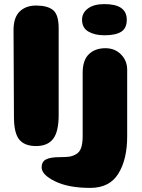

<svg xmlns="http://www.w3.org/2000/svg" viewBox="-20 -712 692 936"><path d="M266 -151Q266 -70 239 -35Q212 0 156 0Q100 0 74 -31.5Q48 -63 48 -143L46 -565Q46 -627 76 -656Q106 -685 156 -685Q211 -685 238.5 -663Q266 -641 266 -574ZM600 -372V-47Q600 65 557 134.5Q514 204 420 204Q314 204 248.5 172Q183 140 183 104Q183 77 203.5 65.5Q224 54 275 54Q303 54 319 51.5Q335 49 351.5 39.5Q368 30 375.5 8.5Q383 -13 383 -48V-357Q383 -419 413.5 -448Q444 -477 494 -477Q540 -477 570 -446.5Q600 -416 600 -372ZM380 -616Q380 -649 408.5 -670.5Q437 -692 489 -692Q598 -692 598 -616Q598 -574 570.5 -557Q543 -540 489 -540Q442 -540 411 -558Q380 -576 380 -616Z"/></svg>

Font: Coiny 2.0
Style: Regular
Weight: 400
Version: Version 1.001 July 11, 2018